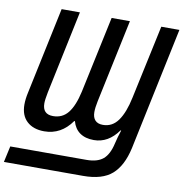

<svg xmlns="http://www.w3.org/2000/svg" viewBox="-114 -806 1077 1127"><g transform="rotate(10 424.0 -243.0)"><path d="M5 132H459Q524 132 558 103.5Q592 75 607 8Q616 -31 630 -73H626Q567 10 481 10Q430 10 397.5 -13Q365 -36 353 -80H349Q286 10 185 10Q120 10 82 -25Q44 -60 44 -125Q44 -158 53 -198L162 -714H271L167 -219Q158 -174 158 -152Q158 -87 221 -87Q277 -87 310.5 -129.5Q344 -172 363 -258L460 -714H569L464 -217Q456 -179 456 -152Q456 -121 471.5 -104Q487 -87 518 -87Q574 -87 608.5 -135.5Q643 -184 662 -275L756 -714H864L710 18Q686 126 628 177Q570 228 456 228H-16Z"/></g></svg>

Font: Noto Sans UI NarrowMedium
Style: Italic
Weight: 500
Width: 4
Italic angle: -12°
Designer: Monotype Design Team
Foundry: Monotype Imaging Inc.
Version: Version 1.001